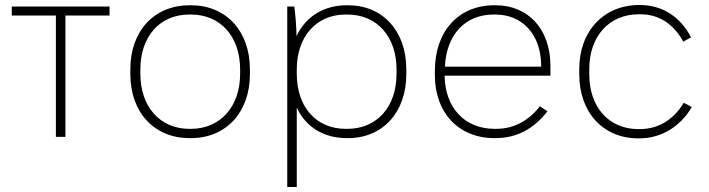

<svg xmlns="http://www.w3.org/2000/svg" viewBox="-20 -546 2830 766"><path d="M203 0H241V-484H417V-520H27V-484H203Z M736 5H742C882 5 977 -98 977 -250V-270C977 -422 882 -525 742 -525H736C595 -525 500 -422 500 -270V-250C500 -98 595 5 736 5ZM735 -32C618 -32 540 -121 540 -251V-269C540 -400 617 -488 735 -488H742C860 -488 938 -400 938 -269V-251C938 -121 859 -32 742 -32Z M1126 200H1164V-117C1199 -40 1271 5 1363 5H1369C1507 5 1601 -98 1601 -250V-270C1601 -422 1507 -525 1369 -525H1363C1271 -525 1199 -479 1163 -402C1162 -449 1158 -494 1154 -520H1126ZM1359 -32C1241 -32 1164 -120 1164 -251V-269C1164 -399 1241 -488 1359 -488H1366C1484 -488 1562 -400 1562 -269V-251C1562 -120 1484 -32 1366 -32Z M1952 5H1958C2042 5 2111 -33 2164 -102L2134 -122C2091 -67 2033 -32 1960 -32H1953C1834 -32 1757 -116 1754 -240V-244H2176V-283C2176 -428 2089 -525 1957 -525H1952C1809 -525 1715 -421 1715 -264V-245C1715 -96 1810 5 1952 5ZM1755 -280C1761 -407 1835 -488 1949 -488H1956C2065 -488 2137 -408 2139 -288V-280Z M2526 6H2531C2617 6 2694 -40 2740 -119L2708 -136C2667 -68 2606 -31 2533 -31H2526C2410 -31 2331 -118 2331 -249V-271C2331 -401 2410 -489 2528 -489H2535C2608 -489 2666 -452 2706 -380L2737 -397C2694 -480 2621 -526 2534 -526H2530C2389 -526 2291 -422 2291 -271V-249C2291 -98 2386 6 2526 6Z"/></svg>

Font: Fixel Text ExtraLight
Style: Regular
Weight: 200
Width: 4
Designer: AlfaBravo + MacPaw
Foundry: Kyrylo Tkachov, Marchela Mozhyna, Serhii Makarenko, Maria Weinstein, Zakhar Kryvoshyya
Version: Version 1.211